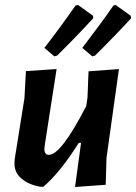

<svg xmlns="http://www.w3.org/2000/svg" viewBox="-20 -746 546 770"><path d="M310 -554Q386 -653 435 -724L444 -726L504 -683L506 -673Q443 -604 361 -523L350 -520ZM158 -554Q221 -635 283 -724L293 -726L353 -683L354 -673Q291 -604 209 -523L198 -520ZM207 -469 160 -167 158 -149Q158 -125 176 -125Q225 -125 326 -321L331 -356L335 -460L457 -469L407 -112L404 -5L281 4L305 -173H296Q220 -53 154 3H142Q95 -5 66 -30Q37 -55 38 -92L39 -108L78 -352L84 -461Z"/></svg>

Font: Alegreya Sans SC
Style: Bold Italic
Weight: 700
Italic angle: -7°
Designer: Juan Pablo del Peral
Foundry: Huerta Tipografica
Version: Version 2.007